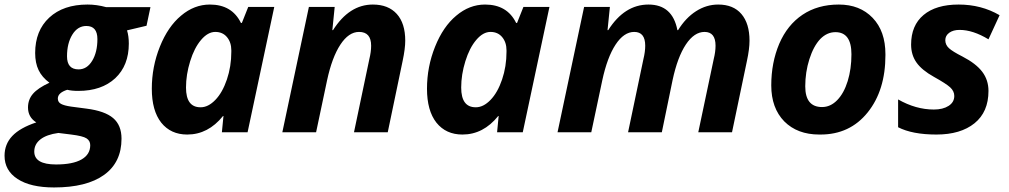

<svg xmlns="http://www.w3.org/2000/svg" viewBox="-76 -576 4393 836"><path d="M484.9 -386.2Q484.9 -291 425.8 -235.4Q366.2 -180.2 265.1 -180.2Q235.8 -180.2 216.8 -185.1Q175.8 -171.9 175.8 -147Q175.8 -131.3 189.5 -123.8Q203.1 -116.2 233.9 -111.8L300.8 -103Q380.4 -92.8 416.7 -61.8Q453.1 -30.8 453.1 27.8Q453.1 130.9 377.2 185.5Q301.3 240.2 159.2 240.2Q57.1 240.2 0.5 203.4Q-56.2 166.5 -56.2 102.1Q-56.2 51.8 -22.5 16.1Q11.2 -19.5 82 -43Q45.9 -65.9 45.9 -107.9Q45.9 -142.6 67.6 -167.7Q89.4 -192.9 139.2 -215.8Q106.9 -239.7 92 -270.8Q77.1 -301.8 77.1 -345.2Q77.1 -442.4 138.4 -499.3Q199.7 -556.2 305.2 -556.2Q345.2 -556.2 386.2 -544.9H579.1L562 -463.9L477.1 -443.8Q484.9 -418.9 484.9 -386.2ZM299.8 -462.9Q262.2 -462.9 239 -425.3Q215.8 -387.7 215.8 -330.8Q215.8 -273.9 266.1 -273.9Q302.7 -273.9 325.4 -311.3Q348.1 -348.6 348.1 -405.8Q348.1 -462.9 299.8 -462.9ZM73.2 84Q73.2 140.1 168 140.1Q240.7 140.1 278.8 118.4Q316.9 96.7 316.9 56.2Q316.9 37.1 301 26.6Q285.2 16.1 233.9 9.8L178.2 2.9Q127 9.8 100.1 30.8Q73.2 51.8 73.2 84Z M739.3 9.8Q667.5 9.8 626 -42Q585 -94.2 585 -189.7Q585 -285.2 620.1 -372.8Q655.3 -460.4 712.4 -507.8Q769.5 -556.2 837.9 -556.2Q934.1 -556.2 973.1 -476.1H977.1L1004.9 -545.9H1118.2L1002 0H890.1L897 -70.8H895Q830.1 9.8 739.3 9.8ZM797.9 -108.9Q830.6 -108.9 861.6 -140.9Q892.6 -172.9 911.9 -229.7Q931.2 -286.6 931.2 -350.6Q931.2 -354 931.2 -356.9Q931.2 -391.6 912.4 -414.3Q893.6 -437 861.3 -437Q829.1 -437 799.6 -402.3Q770 -367.7 752 -309.3Q733.9 -251 733.9 -194.8Q733.9 -108.9 796.9 -108.9Q797.4 -108.9 797.9 -108.9Z M1540 -377Q1540 -437 1487.3 -437Q1442.4 -437 1406 -381.6Q1369.6 -326.2 1348.1 -226.1L1300.3 0H1153.3L1269 -545.9H1381.3L1371.1 -444.8H1374Q1444.8 -556.2 1547.4 -556.2Q1614.7 -556.2 1651.6 -515.4Q1688.5 -474.6 1688.5 -398.9Q1688.5 -364.3 1677.2 -311L1612.3 0H1465.3L1532.2 -318.8Q1540 -350.6 1540 -377Z M1937.5 9.8Q1865.7 9.8 1824.2 -42Q1783.2 -94.2 1783.2 -189.7Q1783.2 -285.2 1818.4 -372.8Q1853.5 -460.4 1910.6 -507.8Q1967.8 -556.2 2036.1 -556.2Q2132.3 -556.2 2171.4 -476.1H2175.3L2203.1 -545.9H2316.4L2200.2 0H2088.4L2095.2 -70.8H2093.3Q2028.3 9.8 1937.5 9.8ZM1996.1 -108.9Q2028.8 -108.9 2059.8 -140.9Q2090.8 -172.9 2110.1 -229.7Q2129.4 -286.6 2129.4 -350.6Q2129.4 -354 2129.4 -356.9Q2129.4 -391.6 2110.6 -414.3Q2091.8 -437 2059.6 -437Q2027.3 -437 1997.8 -402.3Q1968.3 -367.7 1950.2 -309.3Q1932.1 -251 1932.1 -194.8Q1932.1 -108.9 1995.1 -108.9Q1995.6 -108.9 1996.1 -108.9Z M2572.3 -444.8Q2643.1 -556.2 2747.6 -556.2Q2852.1 -556.2 2873.5 -444.8H2876.5Q2909.7 -498.5 2954.8 -527.3Q3000 -556.2 3051.3 -556.2Q3117.2 -556.2 3152.3 -514.9Q3187.5 -473.6 3187.5 -398.9Q3187.5 -362.8 3176.3 -311L3111.3 0H2964.4L3031.7 -318.8Q3039.6 -350.6 3039.6 -377Q3039.6 -437 2991.7 -437Q2946.8 -437 2910.4 -382.3Q2874 -327.6 2852.5 -227.1L2805.7 0H2658.7L2725.6 -318.8Q2733.4 -350.6 2733.4 -377Q2733.4 -437 2685.5 -437Q2640.6 -437 2604.2 -381.6Q2567.9 -326.2 2546.4 -226.1L2498.5 0H2351.6L2467.3 -545.9H2579.6L2569.3 -444.8Z M3779.3 -335.9Q3779.3 -182.6 3701.9 -86.4Q3624.5 9.8 3496.6 9.8Q3493.7 9.8 3491.2 9.8Q3396 9.8 3338.9 -47.4Q3282.2 -105.5 3282.2 -204.3Q3282.2 -303.2 3316.9 -385.3Q3352.1 -467.3 3418.2 -511.7Q3484.4 -556.2 3576.2 -556.2Q3668 -556.2 3723.6 -498.3Q3779.3 -440.4 3779.3 -339.8Q3779.3 -337.9 3779.3 -335.9ZM3631.3 -339.8Q3631.3 -436 3561.5 -436Q3524.9 -436 3495.6 -406.2Q3466.3 -375 3448.2 -318.4Q3430.2 -261.7 3430.2 -200.2Q3430.2 -109.9 3503.4 -109.9Q3540 -109.9 3569.3 -139.9Q3598.6 -169.9 3615 -222.9Q3631.3 -275.9 3631.3 -339.8Z M4102.1 -445.8Q4074.2 -445.8 4057.1 -433.3Q4040 -420.9 4040 -400.9Q4040 -380.9 4055.9 -366.2Q4071.8 -351.6 4114.3 -330.1Q4173.8 -299.3 4200.9 -263.4Q4228 -227.5 4228 -180.2Q4228 -88.4 4167.2 -39.3Q4106.4 9.8 4001.5 9.8Q3896.5 9.8 3834.5 -22V-143.1Q3911.6 -99.1 3990.2 -99.1Q4029.8 -99.1 4054.4 -115Q4079.1 -130.9 4079.1 -158.2Q4079.1 -179.2 4061.3 -195.6Q4043.5 -211.9 3990.7 -241.2Q3938 -270.5 3914.6 -303.7Q3891.1 -336.9 3891.1 -381.8Q3891.1 -465.3 3945.3 -510.7Q3999.5 -556.2 4098.1 -556.2Q4196.8 -556.2 4276.4 -509.8L4228 -404.8Q4160.2 -445.8 4102.1 -445.8Z"/></svg>

Font: Open Sans Hebrew
Style: Bold Italic
Weight: 700
Italic angle: -12°
Foundry: Ascender Corporation, Yanek Iontef
Version: Version 2.001;PS 002.001;hotconv 1.0.70;makeotf.lib2.5.58329